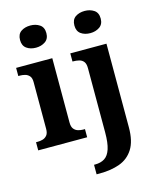

<svg xmlns="http://www.w3.org/2000/svg" viewBox="-143 -867 984 1205"><g transform="rotate(-15 348.5 -265.0)"><path d="M17 0V-53H29Q44 -53 60.5 -57.5Q77 -62 88.5 -75.9Q100 -89.8 100 -117.7V-422Q100 -448.9 88 -462Q76 -475 59.5 -479Q43 -483 29 -483H17V-536H252V-118Q252 -90 263.5 -76Q275 -62 292 -57.5Q309 -53 323 -53H335V0ZM171.1 -626Q135 -626 110.5 -643.5Q86 -661 86 -698Q86 -736 110.7 -753Q135.5 -770 171.5 -770Q206 -770 231.5 -753Q257 -736 257 -698Q257 -661 231.4 -643.5Q205.8 -626 171.1 -626ZM332 240V178H339.2Q376 178 401.2 162Q426.3 146.1 439.2 106.9Q452 67.7 452 0V-417.4Q452 -446.2 441 -460.1Q430 -474 411.8 -478.5Q393.6 -483 372 -483H369V-536H604V8Q604 97 571.6 148Q539.2 199 482.6 219.5Q426.1 240 352.3 240ZM524.2 -626Q488 -626 463.5 -643.5Q439 -661 439 -698Q439 -736 463.8 -753Q488.5 -770 524.5 -770Q559 -770 584.5 -753Q610 -736 610 -698Q610 -661 584.4 -643.5Q558.8 -626 524.2 -626Z"/></g></svg>

Font: Noto Serif Kannada
Style: Regular
Weight: 400
Designer: Universal Thirst, Indian Type Foundry and the Monotype Design Team
Foundry: Monotype Imaging Inc.
Version: Version 2.003